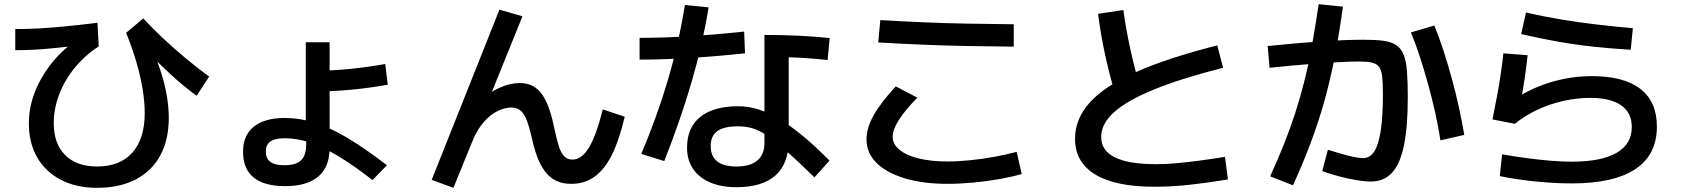

<svg xmlns="http://www.w3.org/2000/svg" viewBox="-20 -839 8040 918"><path d="M444 59Q345 59 271.5 21Q198 -17 158 -86Q118 -155 118 -249Q118 -322 144 -392Q170 -462 218 -525.5Q266 -589 335 -641L349 -621Q291 -614 241 -609Q191 -604 145 -601.5Q99 -599 53 -599V-700Q108 -700 164 -703Q220 -706 288 -712.5Q356 -719 446 -730L452 -617Q388 -576 339 -517Q290 -458 263.5 -389Q237 -320 237 -250Q237 -152 291.5 -97.5Q346 -43 444 -43Q554 -43 613 -109.5Q672 -176 672 -299Q672 -352 661.5 -415Q651 -478 631 -545.5Q611 -613 583 -682L665 -751Q707 -705 760 -655.5Q813 -606 869.5 -559Q926 -512 980 -473L920 -381Q890 -403 856.5 -430.5Q823 -458 785 -493.5Q747 -529 700 -575L710 -597Q736 -539 753 -483.5Q770 -428 778.5 -375.5Q787 -323 787 -276Q787 -171 746.5 -96Q706 -21 629 19Q552 59 444 59Z M1343 51Q1243 51 1192.5 9.5Q1142 -32 1142 -113Q1142 -192 1193.5 -233.5Q1245 -275 1343 -275Q1412 -275 1483 -253Q1554 -231 1638 -181.5Q1722 -132 1830 -49L1761 22Q1670 -49 1596.5 -93Q1523 -137 1461.5 -157.5Q1400 -178 1343 -178Q1294 -178 1272.5 -162.5Q1251 -147 1251 -114Q1251 -81 1272.5 -65Q1294 -49 1339 -49Q1395 -49 1419.5 -72.5Q1444 -96 1444 -148V-214H1442V-637H1556V-131Q1556 -41 1502 5Q1448 51 1343 51ZM1494 -501Q1565 -501 1648.5 -509Q1732 -517 1822 -533L1834 -434Q1744 -418 1658.5 -410Q1573 -402 1499 -402Z M2148 59 2044 21 2368 -793 2478 -761 2304 -331 2267 -355Q2317 -396 2367.5 -419Q2418 -442 2466 -442Q2503 -442 2530 -426.5Q2557 -411 2576 -381.5Q2595 -352 2608.5 -310Q2622 -268 2633 -214Q2642 -172 2651.5 -141Q2661 -110 2676.5 -93Q2692 -76 2717 -76Q2761 -76 2796 -133.5Q2831 -191 2862 -316L2967 -281Q2941 -170 2906 -99.5Q2871 -29 2823 5.5Q2775 40 2712 40Q2669 40 2638.5 25Q2608 10 2586 -19Q2564 -48 2548.5 -89.5Q2533 -131 2522 -183Q2512 -227 2500.5 -259Q2489 -291 2471.5 -308Q2454 -325 2425 -325Q2406 -325 2381 -317Q2356 -309 2330.5 -290.5Q2305 -272 2281 -240.5Q2257 -209 2238 -162Z M3501 56Q3427 56 3373.5 32.5Q3320 9 3292 -34Q3264 -77 3265 -137Q3266 -231 3329.5 -281Q3393 -331 3509 -331Q3558 -331 3606 -316Q3654 -301 3706 -270Q3758 -239 3817.5 -190Q3877 -141 3946 -71L3874 9Q3794 -69 3739.5 -117.5Q3685 -166 3646.5 -191.5Q3608 -217 3576.5 -226Q3545 -235 3509 -235Q3441 -235 3409.5 -212Q3378 -189 3378 -141Q3378 -92 3409 -67.5Q3440 -43 3501 -43Q3568 -43 3601.5 -72Q3635 -101 3635 -155V-672Q3807 -672 3947 -657L3937 -552Q3805 -567 3648 -567L3751 -642V-167Q3751 -57 3688 -0.5Q3625 56 3501 56ZM3046 -103Q3121 -280 3172.5 -453.5Q3224 -627 3255 -815L3368 -804Q3340 -630 3287 -448Q3234 -266 3156 -69ZM3038 -658Q3257 -658 3538 -688L3542 -584Q3258 -554 3038 -554Z M4510 40Q4393 40 4305.5 13.5Q4218 -13 4170.5 -60.5Q4123 -108 4123 -173Q4123 -227 4157.5 -288.5Q4192 -350 4263 -426L4366 -372Q4308 -313 4278 -266Q4248 -219 4248 -185Q4248 -150 4280.5 -123Q4313 -96 4372 -81.5Q4431 -67 4510 -67Q4560 -67 4620 -73Q4680 -79 4738.5 -90Q4797 -101 4841 -113L4865 -7Q4821 6 4759.5 17Q4698 28 4632.5 34Q4567 40 4510 40ZM4827 -616Q4713 -617 4603.5 -619Q4494 -621 4388.5 -625.5Q4283 -630 4179 -636L4189 -743Q4290 -737 4393.5 -732.5Q4497 -728 4605.5 -726Q4714 -724 4827 -723Z M5501 54Q5314 54 5217 -4.5Q5120 -63 5120 -176Q5120 -271 5191 -349.5Q5262 -428 5412.5 -495Q5563 -562 5800 -622L5828 -515Q5627 -464 5497.5 -411Q5368 -358 5306.5 -302.5Q5245 -247 5245 -184Q5245 -54 5508 -54Q5551 -54 5598 -58Q5645 -62 5703.5 -69.5Q5762 -77 5837 -89L5851 19Q5756 35 5667.5 44.5Q5579 54 5501 54ZM5311 -393Q5282 -491 5262 -585.5Q5242 -680 5230 -773L5351 -791Q5364 -698 5384 -605.5Q5404 -513 5432 -422Z M6534 29Q6507 29 6467 22.5Q6427 16 6383.5 4.5Q6340 -7 6302 -21L6329 -123Q6361 -113 6393.5 -103.5Q6426 -94 6453.5 -88.5Q6481 -83 6497 -83Q6530 -83 6550.5 -114.5Q6571 -146 6581.5 -213.5Q6592 -281 6592 -389Q6592 -442 6588.5 -473.5Q6585 -505 6573 -520Q6561 -535 6538.5 -540Q6516 -545 6477 -545Q6437 -545 6373.5 -541.5Q6310 -538 6228.5 -531.5Q6147 -525 6050 -515L6041 -619Q6200 -635 6309 -642Q6418 -649 6500 -649Q6557 -649 6594.5 -644Q6632 -639 6655.5 -623.5Q6679 -608 6691 -578Q6703 -548 6707 -498.5Q6711 -449 6711 -375Q6711 -234 6693 -145Q6675 -56 6636 -13.5Q6597 29 6534 29ZM6053 4Q6090 -77 6119.5 -151Q6149 -225 6173 -299.5Q6197 -374 6217 -453Q6237 -532 6253 -622.5Q6269 -713 6285 -819L6401 -807Q6383 -677 6361.5 -566Q6340 -455 6311.5 -353.5Q6283 -252 6246 -154Q6209 -56 6162 47ZM6867 -168Q6858 -228 6843 -296Q6828 -364 6809 -433Q6790 -502 6769 -566.5Q6748 -631 6726 -684L6838 -717Q6861 -661 6882 -596Q6903 -531 6922 -461.5Q6941 -392 6956 -323.5Q6971 -255 6981 -194Z M7494 38Q7440 38 7377.5 33.5Q7315 29 7256.5 21Q7198 13 7151 3L7162 -101Q7220 -91 7279.5 -83Q7339 -75 7394 -70.5Q7449 -66 7494 -66Q7636 -66 7709 -108Q7782 -150 7782 -232Q7782 -300 7731 -335.5Q7680 -371 7584 -371Q7519 -371 7453 -356Q7387 -341 7328 -313Q7269 -285 7223 -247L7116 -268Q7129 -332 7139 -386.5Q7149 -441 7156 -489.5Q7163 -538 7168 -584L7284 -575Q7278 -520 7269.5 -461.5Q7261 -403 7249 -344L7232 -372Q7286 -406 7344 -428.5Q7402 -451 7463.5 -463Q7525 -475 7591 -475Q7744 -475 7823 -414Q7902 -353 7902 -234Q7902 -99 7799 -30.5Q7696 38 7494 38ZM7777 -601Q7682 -607 7597.5 -616Q7513 -625 7429 -640Q7345 -655 7253 -676L7276 -779Q7360 -760 7444 -746Q7528 -732 7613.5 -722Q7699 -712 7787 -704Z"/></svg>

Font: M PLUS 2 SemiBold
Style: Regular
Weight: 600
Designer: Coji Morishita
Foundry: UNDERFOREST DESIGN
Version: Version 1.001